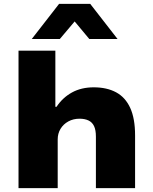

<svg xmlns="http://www.w3.org/2000/svg" viewBox="-20 -965 787 985"><path d="M75 0V-705H264V-417H270Q301 -464 349 -490.5Q397 -517 461 -517Q528 -517 575.5 -491.5Q623 -466 648 -411.5Q673 -357 673 -270V0H472V-264Q472 -298 462.5 -318Q453 -338 434 -347Q415 -356 388 -356Q356 -356 330.5 -342Q305 -328 290.5 -304Q276 -280 276 -250V0ZM143 -765 283 -945H443L583 -765H438L363 -855L287 -765Z"/></svg>

Font: Nunito Sans 7pt SemiExpanded Black
Style: Regular
Weight: 900
Width: 6
Designer: Vernon Adams
Foundry: Vernon Adams
Version: Version 3.101;gftools[0.9.27]